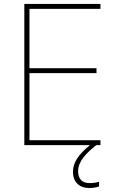

<svg xmlns="http://www.w3.org/2000/svg" viewBox="-20 -734 590 971"><path d="M375 131C375 80 421 36 467 0H488V-25H129V-364H468V-389H129V-689H488V-714H103V0H435C375 48 349 90 349 135C349 190 385 217 431 217C452 217 470 213 481 209V185C470 189 452 192 433 192C394 192 375 170 375 131Z"/></svg>

Font: Noto Sans Devanagari UI Thin
Style: Regular
Weight: 100
Designer: Jelle Bosma - Monotype Design Team
Foundry: Monotype Imaging Inc.
Version: Version 2.004